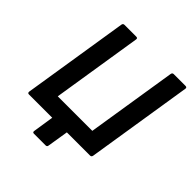

<svg xmlns="http://www.w3.org/2000/svg" viewBox="-212 -798 1077 1077"><g transform="rotate(45 326.0 -259.5)"><path d="M230 136Q218 136 220 124L239 0H54Q43 0 44 -12L144 -643Q146 -655 157 -655H251Q263 -655 261 -643L176 -107H450L535 -643Q537 -655 548 -655H641Q654 -655 652 -643L552 -12Q550 0 539 0H355L335 124Q334 136 322 136Z"/></g></svg>

Font: Sofia Sans
Style: Bold Italic
Weight: 700
Italic angle: -9°
Designer: Botio Nikoltchev, Ani Petrova
Foundry: lettersoup
Version: Version 4.101; ttfautohint (v1.8.4.7-5d5b)